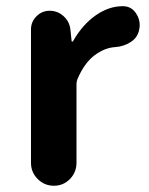

<svg xmlns="http://www.w3.org/2000/svg" viewBox="-20 -594 476 614"><path d="M79.1 -73.2V-500Q79.1 -524.4 96.7 -542Q114.3 -559.6 138.7 -559.6Q164.1 -559.6 183.1 -542.5Q202.1 -525.4 205.1 -500L209 -462.9Q209 -460.9 210.9 -460.9Q212.9 -460.9 213.9 -462.9Q244.1 -515.6 286.1 -544.9Q328.1 -574.2 372.1 -574.2Q373 -574.2 375 -574.2Q401.4 -573.2 416 -549.8Q426.8 -533.2 426.8 -513.7Q426.8 -506.8 424.8 -498Q419.9 -473.6 397.9 -459.5Q376 -445.3 348.6 -443.4Q314.5 -441.4 282.2 -417Q250 -392.6 228.5 -342.8Q224.6 -334 224.6 -324.2V-73.2Q224.6 -43 203.6 -21.5Q182.6 0 152.3 0Q122.1 0 100.6 -21.5Q79.1 -43 79.1 -73.2Z"/></svg>

Font: Gen Jyuu GothicX Bold
Style: Bold
Weight: 700
Designer: Ryoko NISHIZUKA (kana &amp; ideographs); Paul D. Hunt (Latin, Greek &amp; Cyrillic); Wenlong ZHANG (bopomofo); Sandoll C
Version: Version 1.058.20140828